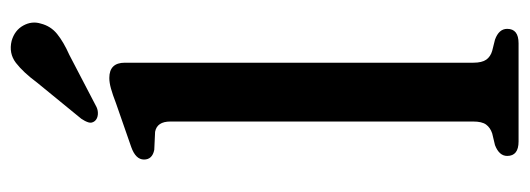

<svg xmlns="http://www.w3.org/2000/svg" viewBox="-324 -630 955 346"><g transform="rotate(-90 153.0 -457.5)"><path d="M212.5 -709.5V-81.5Q212.5 -66 218 -58.2Q223.5 -50.5 234 -47.5L254 -42.5Q273.5 -35.5 273.5 -20.5Q273.5 0 247.5 0H70.5Q44.5 0 44.5 -20.5Q44.5 -35 64 -42.5L85 -47.5Q95.5 -51 101 -58.5Q106.5 -66 106.5 -81.5V-627.5Q106.5 -651.5 88 -655L55.5 -656.5Q38 -660 38 -675Q38 -690 60.5 -698L139.5 -725.5Q155 -731.5 165.8 -734.5Q176.5 -737.5 185 -737.5Q212.5 -737.5 212.5 -709.5ZM176.5 -867.5Q195 -892.5 212.2 -905.8Q229.5 -919 252 -913.5Q271 -908 279.5 -892.5Q288 -877 283 -861Q278.5 -843 264.2 -831.5Q250 -820 226.5 -809.5L132.5 -760.5Q126 -757.5 118.8 -758.2Q111.5 -759 107.5 -763.5Q103 -769 105 -775.2Q107 -781.5 111.5 -788Z"/></g></svg>

Font: Fraunces 9pt Soft
Style: Regular
Weight: 400
Version: Version 1.000;[0bf87f6ff]